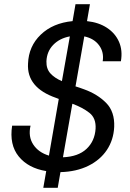

<svg xmlns="http://www.w3.org/2000/svg" viewBox="-20 -811 623 918"><path d="M187 87 201 7Q115 -7 69.5 -63Q24 -119 38 -210H126Q114 -158 139 -120Q164 -82 214 -67L261 -338Q254 -340 248 -343Q107 -392 114 -507Q117 -590 175 -645.5Q233 -701 327 -710L341 -791H410L396 -710Q452 -704 491.5 -678Q531 -652 549 -611Q567 -570 558 -518H471Q478 -561 454 -594Q430 -627 383 -637L341 -398Q351 -395 361 -391.5Q371 -388 382 -384Q446 -361 487.5 -319Q529 -277 526 -204Q523 -142 491 -94Q459 -46 402 -18Q345 10 269 12L256 87ZM202 -518Q201 -482 221 -460Q241 -438 276 -423L314 -637Q265 -628 234.5 -596.5Q204 -565 202 -518ZM437 -195Q440 -246 407.5 -271.5Q375 -297 326 -315L281 -59Q354 -62 393.5 -99Q433 -136 437 -195Z"/></svg>

Font: DM Sans Italic
Style: Regular
Weight: 400
Italic angle: -10°
Designer: Colophon Foundry, Jonny Pinhorn
Foundry: Colophon Foundry
Version: Version 4.004; ttfautohint (v1.8.4.7-5d5b)